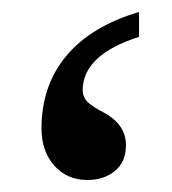

<svg xmlns="http://www.w3.org/2000/svg" viewBox="-20 -293 290 323"><path d="M49.8 -77.1Q49.8 -148.9 91.6 -199Q133.3 -249 213.9 -272.9V-231Q119.1 -200.7 119.1 -141.1Q119.1 -130.4 126.2 -122.6Q133.3 -114.7 155.8 -103Q191.9 -83 191.9 -48.8Q191.9 -20.5 173.3 -5.4Q154.8 9.8 127 9.8Q92.8 9.8 71.3 -14.4Q49.8 -38.6 49.8 -77.1Z"/></svg>

Font: Droid Persian Naskh
Style: Regular
Weight: 400
Designer: Pascal Zoghbi
Foundry: Ascender Corporation
Version: Version 1.00